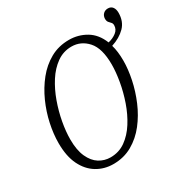

<svg xmlns="http://www.w3.org/2000/svg" viewBox="-174 -923 1064 1088"><g transform="rotate(-30 357.5 -379.0)"><path d="M262 11Q203 11 155 -18Q107 -47 79 -104Q51 -161 51 -247Q51 -306 65 -371.5Q79 -437 107 -499.5Q135 -562 176 -613Q217 -664 271.5 -694.5Q326 -725 394 -725Q454 -725 505 -695Q556 -665 582 -600Q613 -607 635.5 -624.5Q658 -642 658 -669Q658 -681 651 -688Q644 -695 637.5 -703Q631 -711 631 -727Q632 -746 644 -757.5Q656 -769 674 -769Q694 -769 704.5 -755Q715 -741 715 -718Q715 -661 680.5 -626Q646 -591 590 -573Q603 -530 603 -469Q603 -413 589.5 -348Q576 -283 549 -219.5Q522 -156 481.5 -104Q441 -52 386 -20.5Q331 11 262 11ZM267 -30Q322 -30 365 -60.5Q408 -91 440 -141.5Q472 -192 493 -252.5Q514 -313 524.5 -373.5Q535 -434 535 -483Q535 -589 492 -637Q449 -685 387 -685Q334 -685 291 -654.5Q248 -624 216 -574Q184 -524 162.5 -464Q141 -404 130 -343.5Q119 -283 119 -232Q119 -162 139.5 -117Q160 -72 193.5 -51Q227 -30 267 -30Z"/></g></svg>

Font: Noto Serif Condensed Light
Style: Italic
Weight: 300
Width: 3
Italic angle: -12°
Designer: Monotype Design Team
Foundry: Monotype Imaging Inc.
Version: Version 2.014; ttfautohint (v1.8.4.7-5d5b)